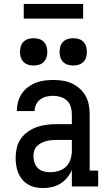

<svg xmlns="http://www.w3.org/2000/svg" viewBox="-20 -942 540 970"><path d="M197 8Q177 8 158 4Q139 0 122 -10Q105 -20 92.5 -35Q80 -50 72.5 -68Q65 -86 62 -105.5Q59 -125 59 -145Q59 -170 65 -195.5Q71 -221 86 -242Q101 -263 122 -277.5Q143 -292 167.5 -300.5Q192 -309 217.5 -312Q243 -315 268 -315H343V-365Q343 -384 337.5 -402.5Q332 -421 318 -434Q304 -447 285.5 -452.5Q267 -458 249 -458Q231 -458 214.5 -454Q198 -450 184 -440Q170 -430 162.5 -414.5Q155 -399 155 -381Q155 -381 155 -381Q155 -381 155 -381H65Q65 -381 65 -381.5Q65 -382 65 -382Q65 -404 71 -426.5Q77 -449 89.5 -468Q102 -487 120.5 -501Q139 -515 160 -523.5Q181 -532 203.5 -535Q226 -538 249 -538Q273 -538 296.5 -534.5Q320 -531 342 -521Q364 -511 382 -495Q400 -479 412 -458Q424 -437 428.5 -413Q433 -389 433 -365V-80H476V0H343V-83Q334 -62 319 -44Q304 -26 284.5 -14Q265 -2 242.5 3Q220 8 197 8ZM233 -72Q255 -72 276.5 -78.5Q298 -85 313.5 -100Q329 -115 336 -136.5Q343 -158 343 -180V-235H268Q255 -235 241 -234Q227 -233 214 -229.5Q201 -226 188.5 -219.5Q176 -213 166.5 -203.5Q157 -194 153 -180.5Q149 -167 149 -154Q149 -137 154 -121Q159 -105 171 -93Q183 -81 199.5 -76.5Q216 -72 233 -72ZM350 -611Q336 -611 322.5 -615Q309 -619 299 -629Q289 -639 285 -652.5Q281 -666 281 -680Q281 -694 285 -707.5Q289 -721 299 -731Q309 -741 322.5 -745Q336 -749 350 -749Q364 -749 377.5 -745Q391 -741 401 -731Q411 -721 415 -707.5Q419 -694 419 -680Q419 -666 415 -652.5Q411 -639 401 -629Q391 -619 377.5 -615Q364 -611 350 -611ZM150 -611Q136 -611 122.5 -615Q109 -619 99 -629Q89 -639 85 -652.5Q81 -666 81 -680Q81 -694 85 -707.5Q89 -721 99 -731Q109 -741 122.5 -745Q136 -749 150 -749Q164 -749 177.5 -745Q191 -741 201 -731Q211 -721 215 -707.5Q219 -694 219 -680Q219 -666 215 -652.5Q211 -639 201 -629Q191 -619 177.5 -615Q164 -611 150 -611ZM100 -848V-922H400V-848Z"/></svg>

Font: Iosevka Slab Medium
Style: Regular
Weight: 500
Monospace: yes
Designer: Belleve Invis
Foundry: Belleve Invis
Version: Version 11.1.1; ttfautohint (v1.8.3)